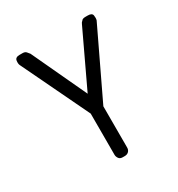

<svg xmlns="http://www.w3.org/2000/svg" viewBox="-108 -478 513 553"><g transform="rotate(-30 148.0 -202.0)"><path d="M169 -155V-18Q169 -10 164 -5Q159 0 151 0H144Q135 0 131 -6Q127 -12 127 -18V-155L20 -378Q17 -384 18.5 -394Q20 -404 34 -404H44Q52 -404 56 -399.5Q60 -395 63 -391L148 -209L234 -391Q236 -396 240 -399Q243 -404 253 -404H261Q275 -404 276.5 -395Q278 -386 276 -379Z"/></g></svg>

Font: Chathura
Style: Bold
Weight: 700
Designer: Appaji Ambarisha Darbha
Foundry: Aditya Fonts
Version: Version 1.001 2016